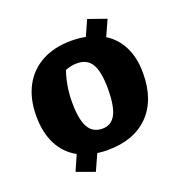

<svg xmlns="http://www.w3.org/2000/svg" viewBox="-129 -733 880 936"><g transform="rotate(-20 311.0 -265.5)"><path d="M301 12Q273 12 248 8L210 92L117 58L152 -22Q93 -54 61.5 -115Q30 -176 30 -263Q30 -352 64.5 -416.5Q99 -481 163 -515.5Q227 -550 315 -550Q354 -550 389 -543L425 -623L519 -590L482 -508Q535 -475 563 -418Q591 -361 591 -283Q591 -143 514.5 -65.5Q438 12 301 12ZM313 -95Q360 -95 382 -137Q404 -179 404 -269Q404 -357 380.5 -397Q357 -437 304 -437Q274 -437 243 -425Q230 -387 223.5 -348Q217 -309 217 -266Q217 -178 240 -136.5Q263 -95 313 -95Z"/></g></svg>

Font: Piazzolla SC ExtraBold
Style: Regular
Weight: 800
Designer: Juan Pablo del Peral
Foundry: Huerta Tipografica
Version: Version 1.330